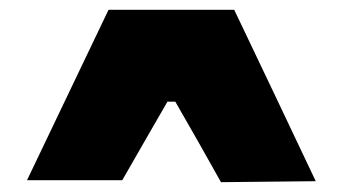

<svg xmlns="http://www.w3.org/2000/svg" viewBox="-20 -710 698 391"><path d="M430 -339Q407 -380.5 383.8 -421.2Q360.5 -462 337 -503H321Q298 -463.5 275 -423.2Q252 -383 229 -343H35Q76.5 -430 118 -516.5Q159.5 -603 201 -690H457Q498.5 -603 540.2 -515.5Q582 -428 623 -341Z"/></svg>

Font: Commissioner Thin Black
Style: Regular
Weight: 900
Version: Version 1.000